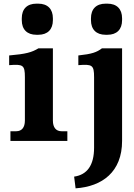

<svg xmlns="http://www.w3.org/2000/svg" viewBox="-20 -770 732 1049"><path d="M269 -111V-506H190C154 -484 122 -475 30 -467V-414C106 -420 116 -415 116 -348V-111C116 -74 99 -53 69 -53H37V0H348V-53H316C286 -53 269 -74 269 -111ZM99 -660C99 -609 128 -580 179 -580H189C240 -580 269 -609 269 -660V-670C269 -721 240 -750 189 -750H179C128 -750 99 -721 99 -670ZM385 195 393 259C539 249 647 169 647 0V-506H537C508 -484 482 -475 408 -467V-414C484 -420 494 -415 494 -348V37C494 133 456 185 385 195ZM477 -660C477 -609 506 -580 557 -580H567C618 -580 647 -609 647 -660V-670C647 -721 618 -750 567 -750H557C506 -750 477 -721 477 -670Z"/></svg>

Font: LT Superior Serif ExtraBold
Style: Regular
Weight: 800
Designer: Daniel Lyons
Foundry: LyonsType
Version: Version 2.120;FEAKit 1.0